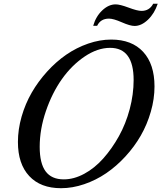

<svg xmlns="http://www.w3.org/2000/svg" viewBox="-20 -990 858 1020"><path d="M304.2 9.8Q195.3 9.8 135.3 -54.7Q75.2 -119.1 75.2 -235.8Q75.2 -302.2 94.7 -370.4Q114.3 -438.5 148.4 -497.8Q182.6 -557.1 230.2 -609.6Q277.8 -662.1 332 -699.5Q386.2 -736.8 448.2 -758.3Q510.3 -779.8 570.8 -779.8Q680.2 -779.8 740.5 -714.6Q800.8 -649.4 800.8 -530.8Q800.8 -464.4 781.2 -396.5Q761.7 -328.6 727.8 -269.5Q693.8 -210.4 646.2 -158.7Q598.6 -106.9 544.2 -69.8Q489.7 -32.7 427.5 -11.5Q365.2 9.8 304.2 9.8ZM318.8 -37.1Q372.6 -37.1 427.5 -66.7Q482.4 -96.2 528.8 -148.4Q575.2 -200.7 611.8 -266.6Q648.4 -332.5 669.2 -410.6Q689.9 -488.8 689.9 -564.9Q689.9 -735.8 564.9 -735.8Q498 -735.8 429.4 -689.5Q360.8 -643.1 308.8 -569.6Q256.8 -496.1 223.9 -399.9Q190.9 -303.7 190.9 -210Q190.9 -122.1 222.4 -79.6Q253.9 -37.1 318.8 -37.1ZM496.1 -853H475.1Q489.3 -902.8 523.2 -934.8Q557.1 -966.8 594.2 -966.8Q617.2 -966.8 663.3 -949.5Q709.5 -932.1 731.9 -932.1Q773.9 -932.1 793.9 -970.2H817.9Q800.8 -918.5 766.1 -885.3Q731.4 -852.1 694.8 -852.1Q671.4 -852.1 627 -871.6Q582.5 -891.1 559.1 -891.1Q514.2 -891.1 496.1 -853Z"/></svg>

Font: Libre Caslon Text
Style: Italic
Weight: 400
Italic angle: -25°
Designer: Pablo Impallari, Rodrigo Fuenzalida
Foundry: Pablo Impallari, Rodrigo Fuenzalida
Version: Version 1.002